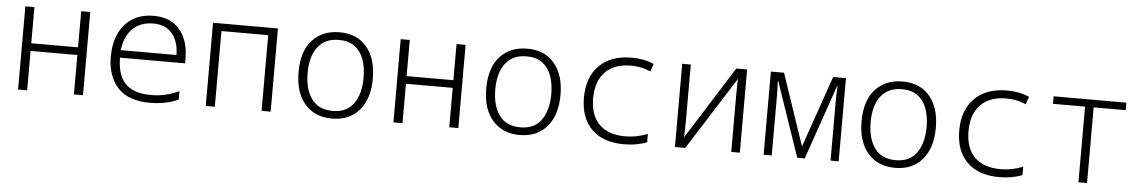

<svg xmlns="http://www.w3.org/2000/svg" viewBox="-32 -877 7264 1223"><g transform="rotate(5 3600.0 -266.0)"><path d="M93 0V-532H151V-301H450V-532H508V0H450V-252H151V0Z M937 11Q797 11 730 -63Q663 -137 663 -260Q663 -343 691.5 -406.5Q720 -470 776 -506.5Q832 -543 914 -543Q988 -543 1037.5 -511Q1087 -479 1112.5 -422.5Q1138 -366 1138 -292V-259H722Q723 -146 775.5 -92.5Q828 -39 940 -39Q990 -39 1032.5 -49.5Q1075 -60 1118 -79V-25Q1075 -6 1029 2.5Q983 11 937 11ZM723 -307H1079Q1078 -392 1036.5 -443Q995 -494 914 -494Q833 -494 783 -445Q733 -396 723 -307Z M1293 0V-532H1708V0H1650V-484H1351V0Z M2101 10Q1990 10 1926.5 -63.5Q1863 -137 1863 -267Q1863 -400 1928 -471Q1993 -542 2102 -542Q2214 -542 2276 -468Q2338 -394 2338 -267Q2338 -138 2275 -64Q2212 10 2101 10ZM2100 -39Q2192 -39 2235.5 -102Q2279 -165 2279 -267Q2279 -333 2260.5 -384Q2242 -435 2203 -464Q2164 -493 2102 -493Q2014 -493 1967.5 -433Q1921 -373 1921 -266Q1921 -163 1965.5 -101Q2010 -39 2100 -39Z M2493 0V-532H2551V-301H2850V-532H2908V0H2850V-252H2551V0Z M3301 10Q3190 10 3126.5 -63.5Q3063 -137 3063 -267Q3063 -400 3128 -471Q3193 -542 3302 -542Q3414 -542 3476 -468Q3538 -394 3538 -267Q3538 -138 3475 -64Q3412 10 3301 10ZM3300 -39Q3392 -39 3435.5 -102Q3479 -165 3479 -267Q3479 -333 3460.5 -384Q3442 -435 3403 -464Q3364 -493 3302 -493Q3214 -493 3167.5 -433Q3121 -373 3121 -266Q3121 -163 3165.5 -101Q3210 -39 3300 -39Z M3967 11Q3834 11 3761 -61Q3688 -133 3688 -263Q3688 -394 3762.5 -468.5Q3837 -543 3970 -543Q4050 -543 4112 -515L4095 -466Q4036 -492 3970 -492Q3863 -492 3805 -432.5Q3747 -373 3747 -264Q3747 -155 3805 -97.5Q3863 -40 3972 -40Q4043 -40 4114 -68V-15Q4082 -2 4045 4.5Q4008 11 3967 11Z M4293 0V-532H4348V-165Q4348 -141 4347 -116Q4346 -91 4345 -66L4639 -532H4708V0H4653V-368Q4653 -392 4653.5 -417.5Q4654 -443 4655 -467L4359 0Z M4860 0V-532H4944L5099 -74L5258 -532H5340V0H5288V-379Q5288 -400 5288.5 -423.5Q5289 -447 5291 -476H5288L5123 0H5075L4912 -476H4909Q4912 -422 4912 -377V0Z M5701 10Q5590 10 5526.5 -63.5Q5463 -137 5463 -267Q5463 -400 5528 -471Q5593 -542 5702 -542Q5814 -542 5876 -468Q5938 -394 5938 -267Q5938 -138 5875 -64Q5812 10 5701 10ZM5700 -39Q5792 -39 5835.5 -102Q5879 -165 5879 -267Q5879 -333 5860.5 -384Q5842 -435 5803 -464Q5764 -493 5702 -493Q5614 -493 5567.5 -433Q5521 -373 5521 -266Q5521 -163 5565.5 -101Q5610 -39 5700 -39Z M6367 11Q6234 11 6161 -61Q6088 -133 6088 -263Q6088 -394 6162.5 -468.5Q6237 -543 6370 -543Q6450 -543 6512 -515L6495 -466Q6436 -492 6370 -492Q6263 -492 6205 -432.5Q6147 -373 6147 -264Q6147 -155 6205 -97.5Q6263 -40 6372 -40Q6443 -40 6514 -68V-15Q6482 -2 6445 4.5Q6408 11 6367 11Z M6873 0V-484H6668V-532H7133V-484H6928V0Z"/></g></svg>

Font: Noto Sans Mono Light
Style: Regular
Weight: 300
Designer: Monotype Design Team
Foundry: Monotype Imaging Inc.
Version: Version 2.014; ttfautohint (v1.8.4.7-5d5b)